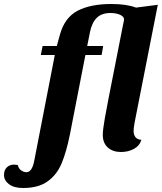

<svg xmlns="http://www.w3.org/2000/svg" viewBox="-168 -740 809 960"><path d="M-97 83Q-91 83 -79 85Q-75 103 -62 112Q-49 121 -36 121Q-8 121 3 65L106 -465H36L45 -510H116L132 -568Q156 -653 220.5 -686.5Q285 -720 389 -720Q465 -720 512 -702L621 -716L505 -127Q500 -100 500 -85Q500 -66 509.5 -54Q519 -42 539 -41Q530 -11 501.5 4.5Q473 20 437 20Q396 20 371 -2.5Q346 -25 346 -65Q346 -91 356 -148Q366 -205 374 -244L447 -615Q448 -622 450 -629.5Q452 -637 452 -644Q452 -657 432.5 -666Q413 -675 384 -675Q341 -675 316.5 -651.5Q292 -628 282 -580L268 -510H348L340 -465H259L182 -70Q164 20 140 77Q116 134 70 167Q24 200 -53 200Q-98 200 -123 181Q-148 162 -148 135Q-148 111 -134 97Q-120 83 -97 83Z"/></svg>

Font: Sansita
Style: Bold Italic
Weight: 700
Italic angle: -11°
Designer: Pablo Cosgaya
Foundry: Omnibus-Type
Version: Version 1.006